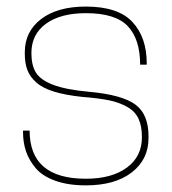

<svg xmlns="http://www.w3.org/2000/svg" viewBox="-20 -556 520 582"><path d="M240.2 -14.2Q318.8 -14.2 364.5 -47.9Q410.2 -81.5 410.2 -140.1Q410.2 -174.3 399.7 -196.5Q389.2 -218.8 365.2 -232.2Q341.3 -245.6 310.3 -252Q279.3 -258.3 230 -262.2Q178.2 -267.6 143.6 -278.3Q108.9 -289.1 89.8 -306.2Q70.8 -323.2 63 -343.8Q55.2 -364.3 55.2 -392.1V-397.9Q55.2 -460.4 104.7 -498.3Q154.3 -536.1 240.2 -536.1Q337.9 -536.1 381.3 -489.5Q424.8 -442.9 424.8 -363.8V-359.9H404.8Q404.8 -436.5 367.7 -476.3Q330.6 -516.1 240.2 -516.1Q163.6 -516.1 119.4 -484.1Q75.2 -452.1 75.2 -395Q75.2 -357.9 89.1 -335.7Q103 -313.5 141.4 -298.8Q179.7 -284.2 250 -277.8Q350.6 -268.6 390.4 -239Q430.2 -209.5 430.2 -143.1V-137.2Q430.2 -72.8 379.4 -33.4Q328.6 5.9 240.2 5.9Q186.5 5.9 147.7 -8.1Q108.9 -22 88.4 -46.1Q67.9 -70.3 58.8 -97.2Q49.8 -124 49.8 -155.8V-160.2H69.8Q69.8 -14.2 240.2 -14.2Z"/></svg>

Font: Cooper Hewitt
Style: Thin
Weight: 701
Designer: Village Type and Design LLC
Foundry: Cooper Hewitt Smithsonian Design Museum
Version: 1.000